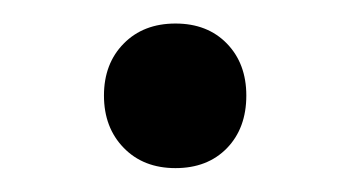

<svg xmlns="http://www.w3.org/2000/svg" viewBox="-20 -129 299 164"><path d="M68.8 -47.4Q68.8 -74.7 85.7 -91.8Q102.5 -108.9 129.9 -108.9Q157.2 -108.9 173.8 -91.8Q190.4 -74.7 190.4 -47.4Q190.4 -19.5 173.8 -2.4Q157.2 14.6 129.9 14.6Q102.5 14.6 85.7 -2.7Q68.8 -20 68.8 -47.4Z"/></svg>

Font: Lycee Sans
Style: Regular
Weight: 400
Designer: Justin Alvin
Foundry: Alkove Design
Version: Version 1.030